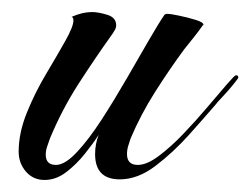

<svg xmlns="http://www.w3.org/2000/svg" viewBox="-20 -295 416 319"><path d="M54 4Q35 4 23 -10Q11 -24 11 -43Q11 -74 24.5 -107.5Q38 -141 56.5 -172Q75 -203 88.5 -227Q102 -251 102 -261Q102 -266 99 -267Q117 -275 133 -275Q143 -275 158 -270.5Q173 -266 173 -253Q173 -249 171 -245.5Q169 -242 167 -239Q137 -197 110 -155Q83 -113 63 -65Q61 -59 58.5 -52Q56 -45 56 -38Q56 -21 73 -21Q88 -21 108 -42.5Q128 -64 149 -96.5Q170 -129 190.5 -164.5Q211 -200 227.5 -228.5Q244 -257 253 -270Q254 -272 259 -272Q263 -272 277.5 -269Q292 -266 305 -262Q318 -258 318 -254Q318 -253 317 -253Q310 -243 302 -233Q294 -223 286 -213Q261 -179 237.5 -142Q214 -105 197 -65Q195 -59 193 -52.5Q191 -46 191 -39Q191 -21 209 -21Q224 -21 244 -36Q264 -51 285 -73Q306 -95 325 -117.5Q344 -140 357 -155Q370 -170 372 -170Q376 -170 376 -166Q376 -165 367.5 -154.5Q359 -144 349.5 -134Q340 -124 338 -121Q320 -100 294 -71Q268 -42 238.5 -19.5Q209 3 179 3Q138 3 138 -39Q138 -56 144 -71Q135 -57 121 -39.5Q107 -22 90 -9Q73 4 54 4Z"/></svg>

Font: Caramel
Style: Regular
Weight: 400
Designer: Robert E. Leuschke
Foundry: Robert E. Leuschke
Version: Version 1.010